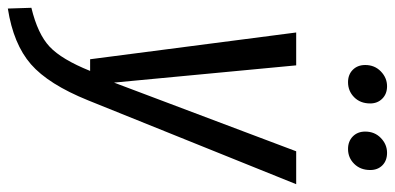

<svg xmlns="http://www.w3.org/2000/svg" viewBox="-294 -519 1008 490"><g transform="rotate(90 210.0 -274.0)"><path d="M174.8 -658.2Q155.3 -658.2 143.1 -670.4Q130.9 -682.6 130.9 -702.1Q130.9 -726.1 147.2 -741.9Q163.6 -757.8 185.1 -757.8Q204.6 -757.8 216.8 -745.6Q229 -733.4 229 -714.8Q229 -689.5 213.1 -673.8Q197.3 -658.2 174.8 -658.2ZM345.2 -658.2Q325.7 -658.2 313.2 -670.4Q300.8 -682.6 300.8 -702.1Q300.8 -726.1 317.1 -741.9Q333.5 -757.8 355 -757.8Q375 -757.8 387 -745.8Q398.9 -733.9 398.9 -714.8Q398.9 -689.9 383.3 -674.1Q367.7 -658.2 345.2 -658.2ZM435.1 -525.9 221.2 4.9Q180.2 106.4 128.9 151.1Q77.6 195.8 -13.2 210L-15.1 149.9Q51.8 133.8 84.2 103.3Q116.7 72.8 146 0H116.2L47.9 -525.9H131.8L175.8 -61L351.1 -525.9Z"/></g></svg>

Font: Fira Sans Compressed Book
Style: Italic
Weight: 350
Width: 3
Italic angle: -8°
Designer: Carrois Corporate & Edenspiekermann AG
Foundry: Carrois Corporate GbR & Edenspiekermann AG
Version: Version 4.203;PS 004.203;hotconv 1.0.88;makeotf.lib2.5.64775